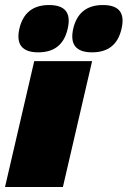

<svg xmlns="http://www.w3.org/2000/svg" viewBox="-39 -743 507 763"><path d="M38 -629Q60 -723 156 -723Q252 -723 230 -629Q209 -535 113 -535Q17 -535 38 -629ZM252 -629Q274 -723 370 -723Q466 -723 444 -629Q423 -535 327 -535Q231 -535 252 -629ZM327 -500 211 0H-19L97 -500Z"/></svg>

Font: Elaine Sans Black
Style: Italic
Weight: 900
Italic angle: -13°
Designer: Wei Huang
Foundry: Wei Huang
Version: Version 2.001;December 24, 2019;FontCreator 12.0.0.2547 64-b